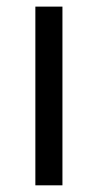

<svg xmlns="http://www.w3.org/2000/svg" viewBox="-20 -555 293 575"><path d="M167 0H85.9V-535.2H167Z"/></svg>

Font: f3_21440 
Style: Regular
Weight: 400
Foundry: Ascender Corporation
Version: Version 1.10